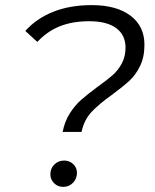

<svg xmlns="http://www.w3.org/2000/svg" viewBox="-20 -726 607 751"><path d="M361 -386Q399 -413 420.5 -432Q442 -451 456.5 -478Q471 -505 471 -540Q471 -589 434.5 -616Q398 -643 329 -643Q263 -643 213.5 -623Q164 -603 126 -562L79 -605Q123 -654 188.5 -680Q254 -706 339 -706Q435 -706 490 -665Q545 -624 545 -551Q545 -503 528 -468Q511 -433 486 -410Q461 -387 419 -356Q367 -319 338 -288Q309 -257 299 -210H225Q233 -251 253 -282.5Q273 -314 297.5 -335.5Q322 -357 361 -386ZM177 -44Q177 -67 192.5 -82.5Q208 -98 231 -98Q252 -98 266.5 -84Q281 -70 281 -50Q281 -27 265.5 -11Q250 5 227 5Q206 5 191.5 -9.5Q177 -24 177 -44Z"/></svg>

Font: Montserrat Alternates
Style: Italic
Weight: 400
Italic angle: -11.3°
Designer: Julieta Ulanovsky
Foundry: Julieta Ulanovsky
Version: Version 7.200